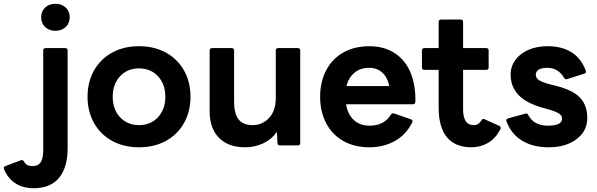

<svg xmlns="http://www.w3.org/2000/svg" viewBox="-162 -774 3176 1022"><path d="M57 -682Q57 -714 78.5 -734Q100 -754 133 -754Q166 -754 187.5 -734Q209 -714 209 -682Q209 -650 187.5 -630Q166 -610 133 -610Q100 -610 78.5 -630Q57 -650 57 -682ZM-141 126Q-142 124 -142 120Q-142 113 -133 110L-51 79Q-49 78 -46 78Q-39 78 -34 86Q-28 98 -17.5 104Q-7 110 12 110Q41 110 54.5 90Q68 70 68 26V-505Q68 -518 81 -518H185Q198 -518 198 -505V15Q198 118 152 173Q106 228 16 228Q-39 228 -79.5 202Q-120 176 -141 126Z M304 -259Q304 -337 338 -398Q372 -459 434 -493.5Q496 -528 578 -528Q660 -528 722 -493.5Q784 -459 818 -398Q852 -337 852 -259Q852 -181 818 -120Q784 -59 722 -24.5Q660 10 578 10Q496 10 434 -24.5Q372 -59 338 -120Q304 -181 304 -259ZM718 -259Q718 -326 679 -368Q640 -410 578 -410Q516 -410 477 -368Q438 -326 438 -259Q438 -192 477 -150Q516 -108 578 -108Q640 -108 679 -150Q718 -192 718 -259Z M954 -181V-505Q954 -518 967 -518H1071Q1084 -518 1084 -505V-234Q1084 -169 1108 -138.5Q1132 -108 1183 -108Q1234 -108 1270 -146Q1306 -184 1306 -254V-505Q1306 -518 1319 -518H1423Q1436 -518 1436 -505V-13Q1436 0 1423 0H1329Q1315 0 1315 -13L1312 -72Q1284 -32 1239 -11Q1194 10 1143 10Q1053 10 1003.5 -40.5Q954 -91 954 -181Z M1542 -259Q1542 -337 1573.5 -398.5Q1605 -460 1664.5 -494Q1724 -528 1804 -528Q1882 -528 1938.5 -491.5Q1995 -455 2023 -388Q2051 -321 2049 -232Q2048 -219 2035 -219H1680Q1689 -165 1721.5 -135Q1754 -105 1805 -105Q1883 -105 1919 -164Q1924 -173 1936 -170L2025 -139Q2038 -134 2032 -122Q1999 -56 1939 -23Q1879 10 1804 10Q1724 10 1664.5 -24Q1605 -58 1573.5 -119.5Q1542 -181 1542 -259ZM1682 -316H1910Q1901 -362 1873 -387.5Q1845 -413 1803 -413Q1757 -413 1725.5 -387.5Q1694 -362 1682 -316Z M2173 -200V-402H2097Q2084 -402 2084 -415V-505Q2084 -518 2097 -518H2173V-657Q2173 -670 2186 -670H2290Q2303 -670 2303 -657V-518H2426Q2439 -518 2439 -505V-415Q2439 -402 2426 -402H2303V-192Q2303 -150 2317 -129Q2331 -108 2361 -108Q2386 -108 2400 -133Q2407 -145 2418 -139L2496 -104Q2503 -101 2503 -93Q2503 -89 2500 -83Q2474 -35 2434 -12.5Q2394 10 2347 10Q2262 10 2217.5 -43Q2173 -96 2173 -200Z M2534 -128Q2533 -130 2533 -133Q2533 -141 2543 -144L2634 -169L2638 -170Q2647 -170 2650 -161Q2667 -131 2693 -118Q2719 -105 2754 -105Q2830 -105 2830 -143Q2830 -159 2813 -170Q2796 -181 2753 -193L2728 -200Q2638 -225 2597 -269.5Q2556 -314 2556 -376Q2556 -420 2581 -454.5Q2606 -489 2650.5 -508.5Q2695 -528 2753 -528Q2829 -528 2880.5 -495.5Q2932 -463 2956 -398Q2957 -396 2957 -392Q2957 -384 2948 -382L2857 -353Q2855 -352 2851 -352Q2845 -352 2840 -360Q2810 -413 2751 -413Q2723 -413 2706.5 -404Q2690 -395 2690 -376Q2690 -358 2708.5 -346.5Q2727 -335 2770 -324L2794 -318Q2887 -295 2925.5 -254Q2964 -213 2964 -146Q2964 -76 2906.5 -33Q2849 10 2759 10Q2674 10 2616.5 -25.5Q2559 -61 2534 -128Z"/></svg>

Font: LINE Seed Sans TH
Style: Bold
Weight: 700
Designer: Dalton Maag Ltd | Thai characters by Cadson Demak Co.,Ltd.
Foundry: Dalton Maag Ltd
Version: Version 1.002